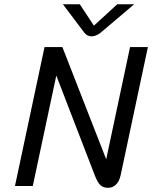

<svg xmlns="http://www.w3.org/2000/svg" viewBox="-20 -870 712 898"><path d="M419.2 -750 353.3 -850H274.2L371.7 -720.8C371.7 -720.8 383.3 -700 408.3 -700C433.3 -700 455 -720.8 455 -720.8L607.5 -850H528.3ZM133.3 0 243.3 -516.7 423.3 -50C440.8 -4.2 456.7 8.3 485.8 8.3C510.8 8.3 535 -8.3 544.2 -50L671.7 -650H588.3L476.7 -125L271.7 -650H188.3L50 0Z"/></svg>

Font: BoonHome
Style: Book Oblique
Weight: 400
Italic angle: -12°
Designer: Sungsit Sawaiwan
Foundry: Sungsit Sawaiwan
Version: Version 0.2